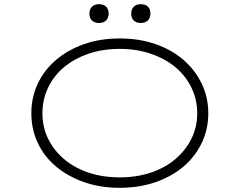

<svg xmlns="http://www.w3.org/2000/svg" viewBox="-20 -889 1147 919"><path d="M553 10Q459 10 381.5 -17.5Q304 -45 247.5 -92.5Q191 -140 160.5 -205.5Q130 -271 130 -347Q130 -423 160.5 -488Q191 -553 247.5 -601.5Q304 -650 381.5 -677.5Q459 -705 553 -705Q646 -705 724 -678Q802 -651 858 -602.5Q914 -554 945.5 -488.5Q977 -423 977 -347Q977 -270 945.5 -204.5Q914 -139 858 -91.5Q802 -44 724 -17Q646 10 553 10ZM553 -40Q634 -40 702.5 -63Q771 -86 820 -128Q869 -170 896.5 -225.5Q924 -281 924 -347Q924 -412 896.5 -469Q869 -526 820 -567Q771 -608 702.5 -631.5Q634 -655 553 -655Q471 -655 403 -631.5Q335 -608 286 -567Q237 -526 210 -469Q183 -412 183 -347Q183 -281 210 -225.5Q237 -170 286 -128Q335 -86 403 -63Q471 -40 553 -40ZM654 -779Q632 -779 620 -791Q608 -803 608 -824Q608 -844 620 -856.5Q632 -869 654 -869Q676 -869 688 -857Q700 -845 700 -824Q700 -804 688 -791.5Q676 -779 654 -779ZM454 -779Q432 -779 420 -791Q408 -803 408 -824Q408 -844 420 -856.5Q432 -869 454 -869Q476 -869 488 -857Q500 -845 500 -824Q500 -804 488 -791.5Q476 -779 454 -779Z"/></svg>

Font: Lexend Zetta ExtraLight
Style: Regular
Weight: 250
Version: Version 1.007